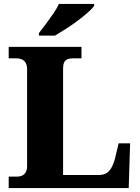

<svg xmlns="http://www.w3.org/2000/svg" viewBox="-20 -951 707 971"><path d="M24 0V-58H70Q81 -58 92 -63Q103 -68 110 -80Q117 -92 117 -110V-602Q117 -621 109.5 -633.5Q102 -646 90 -651Q78 -656 63 -656H24V-714H392V-656H350Q331 -656 320 -651Q309 -646 304 -634.5Q299 -623 299 -604V-66H481Q501 -66 516.5 -74.5Q532 -83 543 -102Q554 -121 562 -151L580 -226H638L631 0ZM177 -784Q192 -803 211.5 -829Q231 -855 249.5 -882Q268 -909 278 -931H456V-921Q447 -908 424.5 -888Q402 -868 372.5 -846Q343 -824 312.5 -804.5Q282 -785 258 -771H177Z"/></svg>

Font: Noto Rashi Hebrew ExtraBold
Style: Regular
Weight: 800
Version: Version 1.006